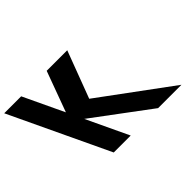

<svg xmlns="http://www.w3.org/2000/svg" viewBox="-399 -991 1280 1280"><g transform="rotate(-45 240.5 -351.5)"><path d="M696.3 -0.9 195.5 -369.8 320.6 -702.1H126.8L21.6 -415.7L-113.8 -702.1H-273.6L57.9 -0.9H217.7L77.1 -298.4L476.1 -0.9Z"/></g></svg>

Font: Hussar
Style: BdOpOblFive
Weight: 700
Foundry: Cannot Into Space Fonts
Version: Version 2.00